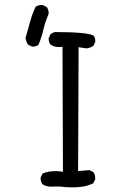

<svg xmlns="http://www.w3.org/2000/svg" viewBox="-20 -787 540 792"><path d="M189.9 -17.1Q192.9 -17.1 198.7 -17.3Q204.6 -17.6 211.4 -17.6Q218.3 -17.6 227.1 -17.3Q235.8 -17.1 249 -15.1Q261.7 -14.2 277.3 -14.2Q293 -14.2 305.7 -15.4Q318.4 -16.6 325.2 -17.8Q332 -19 338.9 -21Q352.1 -24.9 364.7 -30.8L372.6 -46.9Q373 -49.3 373 -52.2Q373 -55.2 372.1 -59.6Q371.1 -68.8 365.2 -77.1L349.1 -85.4L302.2 -81.1L304.2 -592.3L336.9 -587.4Q351.6 -589.4 364.7 -597.2L372.6 -613.3Q373 -615.2 373 -616.5Q373 -617.7 373 -619.1Q373 -620.6 372.8 -622.8Q372.6 -625 372.1 -627Q371.6 -628.9 370.8 -630.6Q370.1 -632.3 369.6 -634.3Q367.7 -637.7 365.2 -640.6Q337.4 -654.8 205.1 -654.8L189 -647L181.2 -630.9Q180.7 -628.9 180.7 -627Q180.7 -612.8 188.5 -603Q203.6 -592.8 223.6 -592.8Q226.6 -592.8 237.8 -593.8L239.7 -78.6L231.4 -79.6Q219.7 -81.1 208.5 -81.1Q180.2 -81.1 155.8 -71.3L147.9 -55.7Q147.5 -53.2 147.5 -51.3Q147.5 -36.6 155.3 -26.9Q170.4 -17.1 189.9 -17.1ZM115.2 -594.7Q129.4 -594.7 138.7 -602.1Q151.4 -632.3 158.7 -663.6Q166.5 -697.3 180.2 -728.5Q180.7 -730.5 180.7 -732.4Q180.7 -747.1 172.9 -757.8L156.2 -766.1Q154.3 -766.6 152.3 -766.6Q137.7 -766.6 127 -758.8Q112.3 -729 103.8 -696Q95.2 -663.1 85.4 -630.4Q87.4 -616.2 95.2 -603L111.3 -595.2Q113.3 -594.7 115.2 -594.7Z"/></svg>

Font: Bakudai
Style: ExtraLight
Weight: 200
Version: Version 1.48